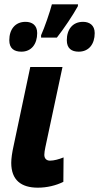

<svg xmlns="http://www.w3.org/2000/svg" viewBox="-20 -858 458 888"><path d="M170 -684H243C276 -726 318 -789 340 -829L341 -838H220C211 -803 186 -730 170 -695ZM344 -619C391 -619 418 -654 418 -705C418 -742 393 -757 364 -757C316 -757 289 -722 289 -672C289 -634 311 -619 344 -619ZM79 -619C125 -619 152 -654 152 -705C152 -742 128 -757 98 -757C50 -757 23 -722 23 -672C23 -634 45 -619 79 -619ZM155 10C197 10 239 0 273 -17L274 -130C252 -121 229 -115 211 -115C195 -115 185 -125 185 -142C185 -152 187 -163 190 -178L269 -548H120L43 -184C36 -153 32 -125 32 -105C32 -25 78 10 155 10Z"/></svg>

Font: Noto Sans Display SemiCondensed Extra
Style: Italic
Weight: 800
Width: 4
Italic angle: -12°
Designer: Monotype Design Team
Foundry: Monotype Imaging Inc.
Version: Version 1.900